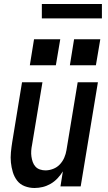

<svg xmlns="http://www.w3.org/2000/svg" viewBox="-20 -931 540 959"><path d="M152 8Q127 8 103.5 -1Q80 -10 65.5 -29Q51 -48 44 -71.5Q37 -95 34.5 -119.5Q32 -144 34.5 -170Q37 -196 41 -221L90 -520H192L140 -207Q137 -193 136 -178Q135 -163 137 -149Q139 -135 143.5 -122Q148 -109 157 -99Q166 -89 179.5 -84.5Q193 -80 207 -80Q226 -80 245.5 -87.5Q265 -95 279 -110Q293 -125 301 -143.5Q309 -162 312 -181L368 -520H469L383 0H282L294 -75Q283 -57 267.5 -40.5Q252 -24 233 -13Q214 -2 193.5 3Q173 8 152 8ZM459 -605H329L350 -735H481ZM259 -605H129L150 -735H281ZM489 -839H189V-911H489Z"/></svg>

Font: Iosevka SS04 Semibold
Style: Italic
Weight: 600
Italic angle: -9°
Monospace: yes
Designer: Belleve Invis
Foundry: Belleve Invis
Version: Version 19.0.0; ttfautohint (v1.8.4)